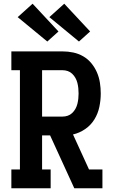

<svg xmlns="http://www.w3.org/2000/svg" viewBox="-20 -1011 640 1031"><path d="M41 0V-101H87V-634H41V-735H316Q345 -735 373.5 -729Q402 -723 427 -708.5Q452 -694 470.5 -671.5Q489 -649 500.5 -622.5Q512 -596 516.5 -567Q521 -538 521 -509Q521 -473 513.5 -437Q506 -401 487 -370Q468 -339 437.5 -318Q407 -297 372 -289L458 -101H530V0H379L249 -284H206V-101H252V0ZM206 -385H316Q330 -385 343.5 -389.5Q357 -394 367.5 -404Q378 -414 385 -426.5Q392 -439 395.5 -453Q399 -467 400.5 -481Q402 -495 402 -509Q402 -524 400.5 -538Q399 -552 395.5 -566Q392 -580 385 -592.5Q378 -605 367.5 -615Q357 -625 343.5 -629.5Q330 -634 316 -634H206ZM404 -788 245 -919 325 -991 464 -842ZM234 -788 75 -919 155 -991 294 -842Z"/></svg>

Font: Iosevka Slab Extended
Style: Bold
Weight: 700
Width: 7
Monospace: yes
Designer: Belleve Invis
Foundry: Belleve Invis
Version: Version 11.1.0; ttfautohint (v1.8.3)